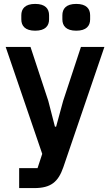

<svg xmlns="http://www.w3.org/2000/svg" viewBox="-20 -762 564 982"><path d="M160 -605C212 -605 231 -630 231 -663V-684C231 -717 212 -742 160 -742C108 -742 89 -717 89 -684V-663C89 -630 108 -605 160 -605ZM370 -605C422 -605 441 -630 441 -663V-684C441 -717 422 -742 370 -742C318 -742 299 -717 299 -684V-663C299 -630 318 -605 370 -605ZM303 -246 267 -114H261L227 -246L136 -522H9L196 25L172 98H78V200H155C241 200 278 168 304 93L514 -522H394Z"/></svg>

Font: IBM Plex Thai SemiBold
Style: Regular
Weight: 600
Designer: Mike Abbink, Paul van der Laan, Pieter van Rosmalen, Ben Mitchell, Mark Frömberg
Foundry: Bold Monday
Version: Version 1.0